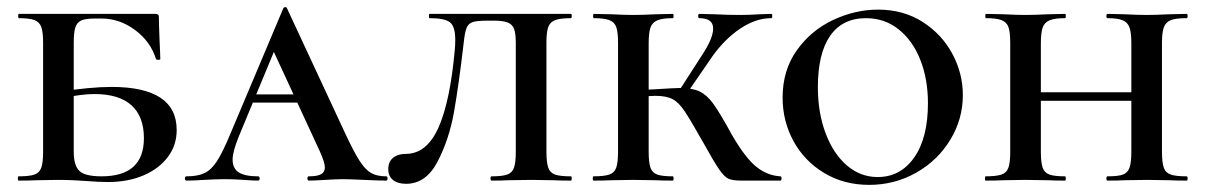

<svg xmlns="http://www.w3.org/2000/svg" viewBox="-20 -507 3384 539"><path d="M265 -12Q384 -12 384 -119Q384 -180 349 -211.5Q314 -243 245 -243Q207 -243 147 -230L144 -249Q234 -263 293 -263Q476 -263 476 -142Q476 -99 451 -66Q426 -33 382.5 -14.5Q339 4 283 4Q256 4 220 1Q206 0 186 -1Q166 -2 142 -2L81 -1Q63 0 32 0Q30 0 30 -6Q30 -12 32 -12Q63 -12 77 -17Q91 -22 96 -36.5Q101 -51 101 -81V-387Q101 -417 96 -431Q91 -445 77 -450.5Q63 -456 33 -456Q31 -456 31 -462Q31 -468 33 -468H417Q426 -468 426 -460Q426 -440 428 -392Q430 -352 430 -341Q430 -339 424.5 -339Q419 -339 418 -341Q403 -390 359.5 -422.5Q316 -455 265 -455H247Q220 -455 208 -449.5Q196 -444 191.5 -430Q187 -416 187 -386V-81Q187 -43 202.5 -27.5Q218 -12 265 -12Z M690 -242H873L880 -219H675ZM1064 0Q1044 0 1002 -2Q960 -4 942 -4Q925 -4 893 -2Q861 0 847 0Q843 0 843 -6Q843 -12 847 -12Q871 -12 881.5 -18Q892 -24 892 -37Q892 -51 877 -84L742 -376L779 -434L650 -123Q633 -81 633 -59Q633 -34 650.5 -23Q668 -12 704 -12Q709 -12 709 -6Q709 0 704 0Q690 0 664 -2Q636 -4 612 -4Q587 -4 553 -2Q523 0 504 0Q499 0 499 -6Q499 -12 504 -12Q535 -12 554 -21Q573 -30 589 -54.5Q605 -79 627 -132L775 -483Q777 -487 781 -487Q785 -487 786 -483L947 -137Q972 -83 988.5 -57Q1005 -31 1021.5 -21.5Q1038 -12 1064 -12Q1068 -12 1068 -6Q1068 0 1064 0Z M1282 -389Q1268 -269 1254.5 -192.5Q1241 -116 1208.5 -53.5Q1176 9 1120 9Q1097 9 1083.5 -1.5Q1070 -12 1070 -32Q1070 -53 1083.5 -64Q1097 -75 1119 -75Q1178 -75 1211 -149Q1244 -223 1257 -370Q1258 -380 1258 -396Q1258 -433 1243 -444.5Q1228 -456 1186 -456Q1184 -456 1184 -462Q1184 -468 1186 -468H1583Q1585 -468 1585 -462Q1585 -456 1583 -456Q1553 -456 1538.5 -450.5Q1524 -445 1519 -431Q1514 -417 1514 -387V-81Q1514 -51 1519 -36.5Q1524 -22 1538 -17Q1552 -12 1583 -12Q1585 -12 1585 -6Q1585 0 1583 0Q1553 0 1535 -1L1472 -2L1405 -1Q1389 0 1360 0Q1357 0 1357 -6Q1357 -12 1360 -12Q1390 -12 1404 -17Q1418 -22 1423 -36.5Q1428 -51 1428 -81V-385Q1428 -412 1423.5 -425Q1419 -438 1406 -443.5Q1393 -449 1367 -449H1348Q1319 -449 1307 -445Q1295 -441 1290 -429Q1285 -417 1282 -389Z M1953 -109Q1918 -171 1901.5 -195.5Q1885 -220 1867.5 -229Q1850 -238 1819 -238Q1810 -238 1776 -236L1775 -254Q1803 -256 1813 -256Q1875 -260 1888 -260Q1924 -260 1944.5 -250Q1965 -240 1983 -215Q2001 -190 2035 -128Q2072 -64 2103 -39Q2134 -14 2171 -12Q2174 -12 2174 -6Q2174 0 2171 0H2061Q2036 0 2024.5 -5.5Q2013 -11 1998.5 -32Q1984 -53 1953 -109ZM1646 -12Q1676 -12 1690.5 -17Q1705 -22 1710 -36.5Q1715 -51 1715 -81V-387Q1715 -417 1710 -431Q1705 -445 1690.5 -450.5Q1676 -456 1647 -456Q1645 -456 1645 -462Q1645 -468 1647 -468L1695 -467Q1735 -465 1757 -465Q1783 -465 1823 -467L1869 -468Q1871 -468 1871 -462Q1871 -456 1869 -456Q1840 -456 1825.5 -450Q1811 -444 1806 -429.5Q1801 -415 1801 -385V-81Q1801 -51 1806 -36.5Q1811 -22 1825 -17Q1839 -12 1869 -12Q1871 -12 1871 -6Q1871 0 1869 0Q1839 0 1822 -1L1757 -2L1695 -1Q1677 0 1646 0Q1644 0 1644 -6Q1644 -12 1646 -12ZM1883 -247 1950 -351Q1982 -399 1982 -427Q1982 -456 1943 -456Q1940 -456 1940 -462Q1940 -468 1943 -468L1984 -467Q2024 -465 2057 -465Q2082 -465 2114 -467L2145 -468Q2148 -468 2148 -462Q2148 -456 2145 -456Q2102 -456 2058.5 -427Q2015 -398 1980 -349L1905 -240Z M2177 -233Q2177 -310 2217 -366Q2257 -422 2319 -451Q2381 -480 2445 -480Q2516 -480 2570 -445.5Q2624 -411 2653.5 -356Q2683 -301 2683 -240Q2683 -173 2648 -115Q2613 -57 2552.5 -22.5Q2492 12 2420 12Q2349 12 2293.5 -21.5Q2238 -55 2207.5 -111Q2177 -167 2177 -233ZM2585 -217Q2585 -284 2564 -338Q2543 -392 2503.5 -424Q2464 -456 2411 -456Q2345 -456 2310.5 -406.5Q2276 -357 2276 -262Q2276 -191 2297.5 -133.5Q2319 -76 2357 -43Q2395 -10 2444 -10Q2508 -10 2546.5 -65Q2585 -120 2585 -217Z M3089 -456Q3086 -456 3086 -462Q3086 -468 3089 -468L3135 -467Q3175 -465 3200 -465Q3224 -465 3264 -467L3311 -468Q3314 -468 3314 -462Q3314 -456 3311 -456Q3281 -456 3267 -450.5Q3253 -445 3247.5 -431Q3242 -417 3242 -387V-81Q3242 -51 3247 -36.5Q3252 -22 3266.5 -17Q3281 -12 3311 -12Q3314 -12 3314 -6Q3314 0 3311 0Q3281 0 3264 -1L3200 -2L3136 -1Q3119 0 3089 0Q3086 0 3086 -6Q3086 -12 3089 -12Q3119 -12 3132.5 -17Q3146 -22 3151 -36.5Q3156 -51 3156 -81V-385Q3156 -415 3151 -429.5Q3146 -444 3132 -450Q3118 -456 3089 -456ZM2856 -248H3195V-224H2856ZM2748 -456Q2746 -456 2746 -462Q2746 -468 2748 -468L2796 -467Q2836 -465 2858 -465Q2884 -465 2924 -467L2970 -468Q2972 -468 2972 -462Q2972 -456 2970 -456Q2941 -456 2926.5 -450Q2912 -444 2907 -429.5Q2902 -415 2902 -385V-81Q2902 -51 2907 -36.5Q2912 -22 2926 -17Q2940 -12 2970 -12Q2972 -12 2972 -6Q2972 0 2970 0Q2940 0 2923 -1L2858 -2L2796 -1Q2778 0 2747 0Q2745 0 2745 -6Q2745 -12 2747 -12Q2777 -12 2791.5 -17Q2806 -22 2811 -36.5Q2816 -51 2816 -81V-387Q2816 -417 2811 -431Q2806 -445 2791.5 -450.5Q2777 -456 2748 -456Z"/></svg>

Font: Cormorant Unicase SemiBold
Style: Regular
Weight: 600
Designer: Christian Thalmann (Catharsis Fonts)
Foundry: Catharsis Fonts
Version: Version 4.000